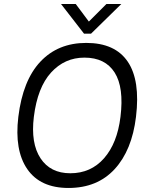

<svg xmlns="http://www.w3.org/2000/svg" viewBox="-20 -923 722 953"><path d="M397 -756 283 -903H356L421 -816L508 -903H582L432 -756ZM71 -343Q93 -524 180.5 -617Q268 -710 408 -710Q551 -710 614 -617Q677 -524 655 -343Q635 -177 549 -83.5Q463 10 320 10Q180 10 115.5 -83.5Q51 -177 71 -343ZM329 -63Q431 -63 496.5 -137.5Q562 -212 578 -343Q596 -489 549 -563Q502 -637 399 -637Q301 -637 233.5 -563Q166 -489 148 -343Q132 -212 181 -137.5Q230 -63 329 -63Z"/></svg>

Font: Haskoy
Style: Italic
Weight: 400
Designer: Ertekin Erdin
Foundry: Ertekin Erdin
Version: Version 2.000; ttfautohint (v1.8.4.7-5d5b)